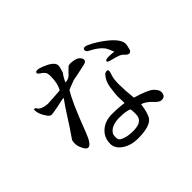

<svg xmlns="http://www.w3.org/2000/svg" viewBox="-183 -1072 1367 1367"><g transform="rotate(-45 500.0 -388.5)"><path d="M470 -581Q487 -583 532 -593Q576 -603 593 -606Q624 -612 624 -631Q624 -637 620 -645Q607 -669 579 -676Q551 -682 536 -682Q520 -682 511 -675Q502 -668 494 -659Q485 -649 466 -630Q447 -611 415 -610Q429 -644 451 -673Q451 -674 458 -696Q465 -718 465 -727Q465 -736 464 -739Q456 -774 379 -804Q352 -815 335 -815Q317 -815 317 -801Q317 -793 336 -781Q355 -769 363 -757Q372 -746 372 -716Q372 -646 347 -600Q345 -598 287 -595Q229 -591 223 -591Q216 -591 215 -591Q157 -596 142 -622Q133 -635 123 -635Q120 -635 120 -622Q120 -583 157 -533Q169 -517 185 -517Q200 -517 258 -529Q316 -542 323 -542L328 -541Q291 -490 250 -425Q209 -360 161 -291Q154 -281 154 -255Q154 -229 170 -198Q185 -167 202 -167Q233 -167 267 -258Q352 -483 398 -553ZM758 -523Q728 -523 728 -508Q728 -505 732 -502Q735 -498 783 -486Q831 -473 842 -462Q867 -434 881 -434Q900 -434 905 -459Q910 -483 912 -489Q913 -495 913 -501Q913 -550 831 -614Q774 -659 714 -686Q702 -692 691 -692Q673 -692 673 -676Q673 -661 693 -651Q778 -608 799 -559Q806 -545 816 -519Q787 -523 758 -523ZM680 -461Q676 -461 674 -460L662 -456Q624 -420 616 -361Q607 -301 607 -276V-275Q607 -272 609 -209Q556 -217 488 -217Q420 -217 376 -178Q331 -139 331 -76V-75Q331 -28 380 5Q429 38 499 38Q619 38 653 -7Q675 -37 686 -120Q723 -108 756 -73Q788 -37 809 -37H813Q850 -37 850 -81Q850 -102 821 -130Q792 -157 683 -189Q674 -274 674 -330Q674 -385 684 -412Q693 -439 693 -447Q694 -461 680 -461ZM507 -24Q449 -24 410 -45Q391 -54 391 -79Q391 -104 397 -114Q425 -162 511 -162Q576 -162 607 -147Q610 -131 610 -114V-95Q610 -24 513 -24Z"/></g></svg>

Font: Sawarabi Mincho
Style: Regular
Weight: 400
Version: Version 1.082; ttfautohint (v1.8.4.7-5d5b)